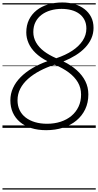

<svg xmlns="http://www.w3.org/2000/svg" viewBox="-20 -1036 796 1556"><path d="M354 19Q287 19 233.5 2Q180 -15 142 -47Q104 -79 84 -123.5Q64 -168 64 -223Q64 -276 85.5 -323Q107 -370 147 -410.5Q187 -451 242 -483.5Q297 -516 364 -540Q306 -570 268 -607Q230 -644 211.5 -686.5Q193 -729 193 -773Q193 -831 215 -876Q237 -921 276.5 -952.5Q316 -984 369.5 -1000Q423 -1016 485 -1016Q538 -1016 584 -1002.5Q630 -989 664.5 -962.5Q699 -936 718.5 -898Q738 -860 738 -810Q738 -765 720.5 -725Q703 -685 670.5 -650.5Q638 -616 593 -588Q548 -560 494 -538Q556 -508 601.5 -467.5Q647 -427 671.5 -378Q696 -329 696 -271Q696 -204 670.5 -150.5Q645 -97 599 -59Q553 -21 490.5 -1Q428 19 354 19ZM361 -33Q421 -33 471.5 -49.5Q522 -66 559 -97Q596 -128 616.5 -171.5Q637 -215 637 -269Q637 -325 611 -369Q585 -413 537.5 -448.5Q490 -484 423 -512Q358 -491 303 -462Q248 -433 207.5 -397Q167 -361 144.5 -317.5Q122 -274 122 -223Q122 -179 139 -143.5Q156 -108 188 -83.5Q220 -59 264 -46Q308 -33 361 -33ZM436 -564Q511 -589 565.5 -625Q620 -661 650 -706.5Q680 -752 680 -805Q680 -845 664.5 -875Q649 -905 621.5 -925Q594 -945 557.5 -954.5Q521 -964 479 -964Q432 -964 390.5 -952Q349 -940 317.5 -916.5Q286 -893 268 -858Q250 -823 250 -776Q250 -731 272.5 -691.5Q295 -652 336.5 -620.5Q378 -589 436 -564ZM0 490H756V500H0ZM0 -20H756V0H0ZM0 -505H756V-500H0ZM0 -1010H756V-1000H0Z"/></svg>

Font: Playwrite ZA Guides
Style: Regular
Weight: 400
Designer: Veronika Burian, José Scaglione
Foundry: TypeTogether
Version: Version 1.003